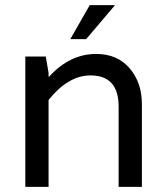

<svg xmlns="http://www.w3.org/2000/svg" viewBox="-20 -731 649 751"><path d="M356 -520Q439 -520 487 -464Q535 -408 535 -324V0H444V-314Q444 -436 334 -436Q247 -436 170 -340V0H79V-510H159L170 -446V-431H172Q253 -520 356 -520ZM331 -711H430L317 -578H255Z"/></svg>

Font: Varela
Style: Regular
Weight: 400
Designer: Joe Prince
Foundry: Joe Prince
Version: Version 1.000